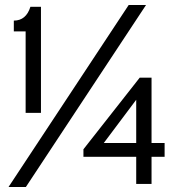

<svg xmlns="http://www.w3.org/2000/svg" viewBox="-20 -732 714 764"><path d="M14 12 492 -712H561L83 12ZM82 -283V-607H35V-650Q84 -650 101 -705H143V-283ZM522 0V-108H312V-138L536 -423H583V-163H635V-108H583V0ZM522 -163V-335L393 -163Z"/></svg>

Font: Overpass Light
Style: Regular
Weight: 300
Designer: Delve Withrington, Thomas Jockin
Foundry: Delve Fonts
Version: Version 3.000;DELV;Overpass